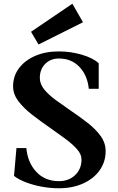

<svg xmlns="http://www.w3.org/2000/svg" viewBox="-20 -991 629 1027"><path d="M295 16Q249 16 203 7.5Q157 -1 118 -16Q79 -31 55 -50L68 -199H121Q128 -121 174.5 -71.5Q221 -22 295 -22Q348 -22 382 -54.5Q416 -87 416 -138Q416 -166 391.5 -193.5Q367 -221 329 -249Q291 -277 248 -307Q199 -341 153.5 -376Q108 -411 79 -449Q50 -487 50 -529Q50 -584 81.5 -626Q113 -668 168 -692Q223 -716 295 -716Q358 -716 417.5 -698.5Q477 -681 508 -653V-516H455Q448 -587 405.5 -632.5Q363 -678 295 -678Q250 -678 221.5 -649Q193 -620 193 -574Q193 -541 217.5 -511.5Q242 -482 280 -454.5Q318 -427 360 -398Q406 -367 448.5 -334Q491 -301 518 -264Q545 -227 545 -183Q545 -125 513 -80Q481 -35 424.5 -9.5Q368 16 295 16ZM186 -753 146 -821 367 -971 424 -872Z"/></svg>

Font: Wittgenstein
Style: Bold
Weight: 700
Designer: Jörg Drees
Foundry: Jörg Drees
Version: Version 1.303; ttfautohint (v1.8.4.7-5d5b)